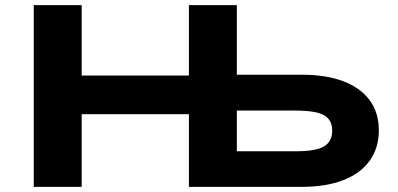

<svg xmlns="http://www.w3.org/2000/svg" viewBox="-20 -725 1544 745"><path d="M111 0V-705H297V-432H713V-705H899V-435H1151Q1246 -435 1312.5 -409.5Q1379 -384 1414.5 -336Q1450 -288 1450 -219Q1450 -151 1414.5 -101.5Q1379 -52 1312 -26Q1245 0 1151 0H713V-282H297V0ZM899 -138H1126Q1206 -138 1237.5 -157Q1269 -176 1269 -218Q1269 -260 1237 -278Q1205 -296 1126 -296H899Z"/></svg>

Font: Nunito Sans 7pt Expanded ExtraBold
Style: Regular
Weight: 800
Width: 7
Designer: Vernon Adams
Foundry: Vernon Adams
Version: Version 3.101;gftools[0.9.27]